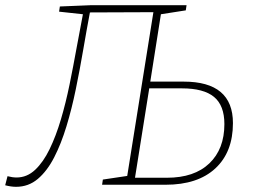

<svg xmlns="http://www.w3.org/2000/svg" viewBox="-47 -713 980 741"><path d="M15 8Q-4 8 -27 2L-18 -33Q1 -28 17 -28Q57 -28 88.5 -57.5Q120 -87 144.5 -137.5Q169 -188 188 -252Q207 -316 221.5 -387Q236 -458 248.5 -527.5Q261 -597 273 -658L181 -668L184 -688L305 -693H673L670 -673L574 -658L533 -398H662Q852 -398 852 -238Q852 -126 784 -63Q716 0 592 0H347L350 -20L444 -34L545 -666L300 -665Q287 -596 274 -520Q261 -444 245.5 -368.5Q230 -293 209.5 -225.5Q189 -158 162 -105.5Q135 -53 99 -22.5Q63 8 15 8ZM655 -372H529L474 -27H597Q703 -27 761 -82.5Q819 -138 819 -234Q819 -306 779 -339Q739 -372 655 -372Z"/></svg>

Font: Bitter ExtraLight
Style: Italic
Weight: 200
Italic angle: -9°
Designer: Sol Matas, and Bitter project Authors
Foundry: Sol Matas
Version: Version 2.001